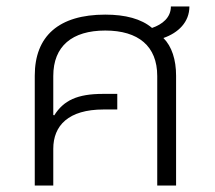

<svg xmlns="http://www.w3.org/2000/svg" viewBox="-20 -571 663 591"><path d="M87 0H144V-113C144 -184 190 -234 299 -234H341V-282H297C218 -282 176 -262 147 -216L144 -217V-337C144 -429 202 -477 304 -477C406 -477 464 -429 464 -337V0H522V-338C522 -387 509 -428 483 -454C529 -470 563 -503 563 -551H506C506 -517 480 -496 448 -485C415 -513 366 -526 304 -526C161 -526 87 -460 87 -338Z"/></svg>

Font: Noto Sans Thai UI Light
Style: Regular
Weight: 300
Designer: Monotype Design Team
Foundry: Monotype Imaging Inc.
Version: Version 2.000